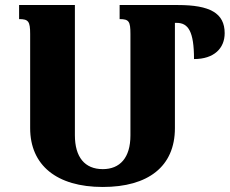

<svg xmlns="http://www.w3.org/2000/svg" viewBox="-20 -734 914 764"><path d="M456 -658C493 -658 499 -649 499 -599V-195C499 -106 457 -61 389 -61C317 -61 278 -109 278 -196V-714H56V-658C93 -658 100 -649 100 -599V-224C100 -77 205 10 389 10C569 10 676 -71 676 -224V-643H683C729 -643 752 -609 752 -499C832 -499 874 -542 874 -602C874 -682 815 -714 688 -714H456Z"/></svg>

Font: Noto Serif Armenian Extra
Style: Regular
Weight: 800
Designer: Monotype Design Team
Foundry: Monotype Imaging Inc.
Version: Version 1.901